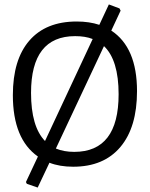

<svg xmlns="http://www.w3.org/2000/svg" viewBox="-20 -744 675 866"><path d="M598 -333C598 -464.3 559.3 -555.3 482 -606L524 -696L519 -706L471 -724L428 -632C398 -642 364 -647 326 -647C233.3 -647 162.2 -618.3 112.5 -561C62.8 -503.7 38 -421.7 38 -315C38 -183 75.7 -90.7 151 -38L97 77L101 85L150 102L203 -10C233.7 2 269.3 8 310 8C402 8 473 -21.7 523 -81C573 -140.3 598 -224.3 598 -333ZM183 -108C141 -151.3 120 -223.7 120 -325C120 -495.7 186.3 -581 319 -581C349.7 -581 376 -576.7 398 -568ZM515 -319C515 -145.7 448.3 -59 315 -59C283.7 -59 256 -64 232 -74L449 -536C493 -494 515 -421.7 515 -319Z"/></svg>

Font: Alegreya Sans
Style: Regular
Weight: 400
Designer: Juan Pablo del Peral
Foundry: Huerta Tipografica
Version: Version 1.000;PS 001.000;hotconv 1.0.70;makeotf.lib2.5.58329